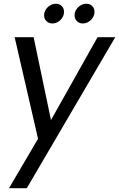

<svg xmlns="http://www.w3.org/2000/svg" viewBox="-20 -747 635 1025"><path d="M183.1 -6.3 58.2 -548.3H159.5L252.2 -106L500.7 -548.3H595.2L123 257.8H28ZM259.8 -621.7Q240.5 -621.7 228 -634.1Q215.4 -646.5 215.4 -664.8Q215.4 -681.4 224.2 -695.4Q233 -709.5 247.4 -718.3Q261.8 -727 278.4 -727Q297.7 -727 309.7 -714.7Q321.8 -702.5 321.8 -683.9Q321.8 -658.8 302.7 -640.3Q283.6 -621.7 259.8 -621.7ZM422.5 -621.7Q403.2 -621.7 390.7 -634.1Q378.1 -646.5 378.1 -664.8Q378.1 -681.4 386.9 -695.4Q395.7 -709.5 410.1 -718.3Q424.5 -727 441.1 -727Q460.4 -727 472.4 -714.7Q484.5 -702.5 484.5 -684.1Q484.5 -658.8 465.4 -640.3Q446.3 -621.7 422.5 -621.7Z"/></svg>

Font: Poppins Variable
Style: Italic
Weight: 100
Italic angle: -10°
Designer: Jonny Pinhorn
Foundry: Indian Type Foundry
Version: Version 6.000